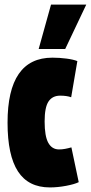

<svg xmlns="http://www.w3.org/2000/svg" viewBox="-20 -809 397 839"><path d="M13 -273Q13 -557 209 -557Q240 -557 270.5 -553Q301 -549 318 -542L291 -384Q272 -391 243 -391Q209 -391 192 -365.5Q175 -340 175 -278Q175 -214 191 -185Q207 -156 238 -156Q251 -156 264.5 -158.5Q278 -161 292 -165L324 -13Q306 -4 269 3Q232 10 198 10Q104 10 58.5 -60Q13 -130 13 -273ZM149 -595 203 -789H357L265 -595Z"/></svg>

Font: Georama ExtraCondensed ExtraBold
Style: Regular
Weight: 800
Width: 2
Designer: Jean-Baptiste Levee
Foundry: Production Type
Version: Version 1.000